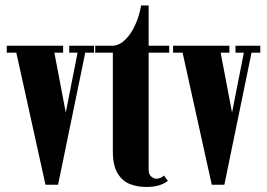

<svg xmlns="http://www.w3.org/2000/svg" viewBox="-20 -696 1006 724"><path d="M151.5 0.5 41.5 -497.5H5.5V-523.5H218V-497.5H185L228 -271.5L272.5 -497.5H241V-523.5H334.5V-497.5H301.5L199 0.5Z M530 9Q499 9 470.5 -1.8Q442 -12.5 423.8 -41.8Q405.5 -71 405.5 -126.5V-497.5H339V-523.5H405.5Q430.5 -525 452.2 -546.2Q474 -567.5 489.8 -601.8Q505.5 -636 512 -675.5H540.5V-523.5H618V-497.5H540.5V-57.5Q540.5 -37.5 550.8 -29.8Q561 -22 569.5 -22Q578.5 -22 586.8 -26.2Q595 -30.5 598.5 -34L613 -14Q599 -3 579.2 3Q559.5 9 530 9Z M778.5 0.5 668.5 -497.5H632.5V-523.5H845V-497.5H812L855 -271.5L899.5 -497.5H868V-523.5H961.5V-497.5H928.5L826 0.5Z"/></svg>

Font: Imbue 50pt ExtraBold
Style: Regular
Weight: 800
Designer: Tyler Finck
Foundry: Etcetera Type Company
Version: Version 1.102; ttfautohint (v1.8.3)